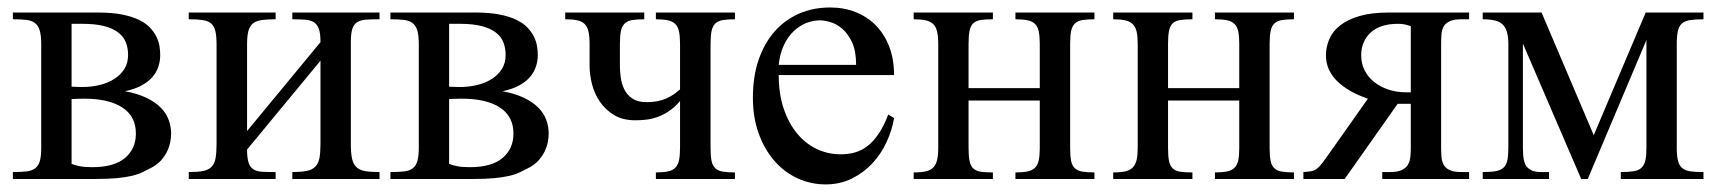

<svg xmlns="http://www.w3.org/2000/svg" viewBox="-20 -481 4620 516"><path d="M324.2 -333Q324.2 -352.1 318.1 -367.4Q312 -382.8 297.6 -393.8Q283.2 -404.8 259.8 -410.9Q236.3 -417 201.2 -417H172.4V-248L200.2 -247.1Q225.6 -247.1 248.3 -252.7Q271 -258.3 287.8 -269.3Q304.7 -280.3 314.5 -296.1Q324.2 -312 324.2 -333ZM345.2 -122.1Q345.2 -168 309.1 -191.9Q272.9 -215.8 206.1 -215.8Q200.2 -215.8 194.3 -215.6Q188.5 -215.3 183.6 -215.3Q178.2 -214.8 172.4 -214.8V-40.5Q182.1 -36.6 194.8 -34.2Q207.5 -31.7 228 -31.7Q286.6 -31.7 315.9 -56.4Q345.2 -81.1 345.2 -122.1ZM439.9 -122.1Q439.9 -110.4 437.3 -97.7Q434.6 -85 428.5 -72.8Q422.4 -60.5 412.8 -50Q403.3 -39.6 389.6 -31.7Q376 -24.4 363.3 -18.3Q350.6 -12.2 333.7 -8.3Q316.9 -4.4 293.7 -2.2Q270.5 0 236.8 0H14.6V-18.6Q36.6 -18.6 51.3 -20.3Q65.9 -22 74.7 -28.8Q83.5 -35.6 87.2 -48.6Q90.8 -61.5 90.8 -84.5V-361.8Q90.8 -385.3 86.9 -398.7Q83 -412.1 74.2 -418.9Q65.4 -425.8 50.8 -427.5Q36.1 -429.2 14.6 -429.2V-447.3H244.1Q281.2 -447.3 308.3 -441.9Q335.4 -436.5 353.8 -427.5Q372.1 -418.5 383.3 -406.5Q394.5 -394.5 400.6 -381.8Q406.7 -369.1 408.7 -356.4Q410.6 -343.8 410.6 -333Q410.6 -316.4 405.3 -301Q399.9 -285.6 388.7 -272.9Q377.4 -260.3 359.4 -250.7Q341.3 -241.2 315.9 -235.8Q350.1 -229.5 373.8 -218Q397.5 -206.5 412.1 -191.7Q426.8 -176.8 433.3 -158.9Q439.9 -141.1 439.9 -122.1Z M765.6 0V-18.6Q789.1 -18.6 803.7 -21.5Q818.4 -24.4 826.9 -32.7Q835.4 -41 838.4 -55.7Q841.3 -70.3 841.3 -93.8V-317.9L644 -79.1Q644 -56.2 648.2 -43.7Q652.3 -31.2 661.6 -25.6Q670.9 -20 685.5 -19.3Q700.2 -18.6 720.7 -18.6V0H487.3V-18.6Q511.2 -18.6 525.9 -21.5Q540.5 -24.4 548.6 -32.7Q556.6 -41 559.3 -55.7Q562 -70.3 562 -93.8V-361.8Q562 -384.8 558.6 -398.2Q555.2 -411.6 546.6 -418.5Q538.1 -425.3 523.7 -427.2Q509.3 -429.2 487.3 -429.2V-447.3H720.7V-429.2Q698.7 -429.2 684.1 -427.2Q669.4 -425.3 660.4 -418.5Q651.4 -411.6 647.7 -398.2Q644 -384.8 644 -361.8V-128.9L841.3 -367.7Q841.3 -390.1 837.2 -402.6Q833 -415 824 -420.9Q814.9 -426.8 800.5 -428Q786.1 -429.2 765.6 -429.2V-447.3H1000V-429.2Q978.5 -429.2 963.9 -428.2Q949.2 -427.2 939.9 -421.4Q930.7 -415.5 926.8 -403.1Q922.9 -390.6 922.9 -367.7V-93.8Q922.9 -69.8 926 -54.9Q929.2 -40 937.7 -32Q946.3 -23.9 961.2 -21.2Q976.1 -18.6 1000 -18.6V0Z M1338.9 -333Q1338.9 -352.1 1332.8 -367.4Q1326.7 -382.8 1312.3 -393.8Q1297.9 -404.8 1274.4 -410.9Q1251 -417 1215.8 -417H1187V-248L1214.8 -247.1Q1240.2 -247.1 1262.9 -252.7Q1285.6 -258.3 1302.5 -269.3Q1319.3 -280.3 1329.1 -296.1Q1338.9 -312 1338.9 -333ZM1359.9 -122.1Q1359.9 -168 1323.7 -191.9Q1287.6 -215.8 1220.7 -215.8Q1214.8 -215.8 1209 -215.6Q1203.1 -215.3 1198.2 -215.3Q1192.9 -214.8 1187 -214.8V-40.5Q1196.8 -36.6 1209.5 -34.2Q1222.2 -31.7 1242.7 -31.7Q1301.3 -31.7 1330.6 -56.4Q1359.9 -81.1 1359.9 -122.1ZM1454.6 -122.1Q1454.6 -110.4 1451.9 -97.7Q1449.2 -85 1443.1 -72.8Q1437 -60.5 1427.5 -50Q1418 -39.6 1404.3 -31.7Q1390.6 -24.4 1377.9 -18.3Q1365.2 -12.2 1348.4 -8.3Q1331.5 -4.4 1308.3 -2.2Q1285.2 0 1251.5 0H1029.3V-18.6Q1051.3 -18.6 1065.9 -20.3Q1080.6 -22 1089.4 -28.8Q1098.1 -35.6 1101.8 -48.6Q1105.5 -61.5 1105.5 -84.5V-361.8Q1105.5 -385.3 1101.6 -398.7Q1097.7 -412.1 1088.9 -418.9Q1080.1 -425.8 1065.4 -427.5Q1050.8 -429.2 1029.3 -429.2V-447.3H1258.8Q1295.9 -447.3 1323 -441.9Q1350.1 -436.5 1368.4 -427.5Q1386.7 -418.5 1397.9 -406.5Q1409.2 -394.5 1415.3 -381.8Q1421.4 -369.1 1423.3 -356.4Q1425.3 -343.8 1425.3 -333Q1425.3 -316.4 1419.9 -301Q1414.6 -285.6 1403.3 -272.9Q1392.1 -260.3 1374 -250.7Q1356 -241.2 1330.6 -235.8Q1364.7 -229.5 1388.4 -218Q1412.1 -206.5 1426.8 -191.7Q1441.4 -176.8 1448 -158.9Q1454.6 -141.1 1454.6 -122.1Z M1742.7 0V-17.6Q1762.2 -17.6 1774.9 -20.3Q1787.6 -22.9 1794.9 -30.3Q1802.2 -37.6 1804.9 -50.5Q1807.6 -63.5 1807.6 -83.5V-209.5Q1793 -192.4 1777.6 -182.1Q1762.2 -171.9 1746.8 -166.5Q1731.4 -161.1 1716.6 -159.4Q1701.7 -157.7 1687.5 -157.7Q1653.3 -157.7 1629.9 -172.1Q1606.4 -186.5 1591.8 -208.3Q1577.1 -230 1570.8 -255.6Q1564.5 -281.2 1564.5 -303.2V-362.8Q1564.5 -383.3 1561.5 -396.2Q1558.6 -409.2 1551.3 -416.5Q1543.9 -423.8 1531.2 -426.5Q1518.6 -429.2 1499 -429.2V-447.3H1711.4V-429.2Q1691.4 -429.2 1678.7 -427Q1666 -424.8 1658.7 -417.7Q1651.4 -410.6 1648.7 -397.5Q1646 -384.3 1646 -362.8V-303.2Q1646 -288.6 1648.4 -271.5Q1650.9 -254.4 1658.2 -240Q1665.5 -225.6 1679.7 -216.1Q1693.8 -206.5 1717.3 -206.5Q1726.6 -206.5 1736.8 -207.5Q1747.1 -208.5 1758.5 -211.9Q1770 -215.3 1782.2 -222.2Q1794.4 -229 1807.6 -240.7V-362.8Q1807.6 -383.3 1804.9 -396.2Q1802.2 -409.2 1794.9 -416.5Q1787.6 -423.8 1774.9 -426.5Q1762.2 -429.2 1742.7 -429.2V-447.3H1955.1V-429.2Q1935.1 -429.2 1922.4 -427Q1909.7 -424.8 1902.3 -417.7Q1895 -410.6 1892.3 -397.5Q1889.6 -384.3 1889.6 -362.8V-83.5Q1889.6 -62 1892.3 -48.8Q1895 -35.6 1902.3 -28.8Q1909.7 -22 1922.4 -19.8Q1935.1 -17.6 1955.1 -17.6V0Z M2280.8 -306.6Q2280.8 -343.8 2270 -366.9Q2259.3 -390.1 2244.1 -403.3Q2229 -416.5 2212.4 -421.4Q2195.8 -426.3 2183.6 -426.3Q2164.1 -426.3 2145.3 -418.5Q2126.5 -410.6 2111.3 -395.5Q2096.2 -380.4 2085.9 -357.9Q2075.7 -335.4 2072.8 -306.6ZM2382.8 -163.6Q2377.4 -130.9 2362.5 -98.9Q2347.7 -66.9 2324.2 -41.7Q2300.8 -16.6 2269 -1Q2237.3 14.6 2198.7 14.6Q2159.2 14.6 2123.5 -1.7Q2087.9 -18.1 2061.3 -48.6Q2034.7 -79.1 2019 -122.1Q2003.4 -165 2003.4 -218.8Q2003.4 -275.4 2018.8 -320.3Q2034.2 -365.2 2061.8 -396.5Q2089.4 -427.7 2127.4 -444.3Q2165.5 -460.9 2210.9 -460.9Q2248 -460.9 2279.5 -448.5Q2311 -436 2334 -412.6Q2356.9 -389.2 2369.9 -355.5Q2382.8 -321.8 2382.8 -279.3H2072.8Q2072.8 -229.5 2085.9 -189.9Q2099.1 -150.4 2121.6 -123Q2144 -95.7 2173.6 -81.3Q2203.1 -66.9 2235.8 -66.4Q2257.8 -65.9 2276.6 -71Q2295.4 -76.2 2311.5 -88.6Q2327.6 -101.1 2341.6 -121.8Q2355.5 -142.6 2367.2 -173.3Z M2709 0V-17.6Q2729 -17.6 2741.7 -20.3Q2754.4 -22.9 2761.7 -30.3Q2769 -37.6 2771.7 -50.5Q2774.4 -63.5 2774.4 -83.5V-210.9H2583V-83.5Q2583 -61 2585.7 -48.1Q2588.4 -35.2 2595.7 -28.3Q2603 -21.5 2615.7 -19.5Q2628.4 -17.6 2648.4 -17.6V0H2435.5V-17.6Q2455.6 -17.6 2468.3 -20.5Q2481 -23.4 2488.3 -31Q2495.6 -38.6 2498.5 -51.3Q2501.5 -64 2501.5 -83.5V-362.8Q2501.5 -382.8 2498.5 -395.8Q2495.6 -408.7 2488.3 -416Q2481 -423.3 2468.3 -426.3Q2455.6 -429.2 2435.5 -429.2V-447.3H2648.4V-429.2Q2628.4 -429.2 2615.7 -427.2Q2603 -425.3 2595.7 -418.5Q2588.4 -411.6 2585.7 -398.4Q2583 -385.3 2583 -362.8V-244.1H2774.4V-362.8Q2774.4 -383.3 2771.7 -396.2Q2769 -409.2 2761.7 -416.5Q2754.4 -423.8 2741.7 -426.5Q2729 -429.2 2709 -429.2V-447.3H2921.4V-429.2Q2901.4 -429.2 2888.7 -427Q2876 -424.8 2868.7 -417.7Q2861.3 -410.6 2858.6 -397.5Q2856 -384.3 2856 -362.8V-83.5Q2856 -62 2858.6 -48.8Q2861.3 -35.6 2868.7 -28.8Q2876 -22 2888.7 -19.8Q2901.4 -17.6 2921.4 -17.6V0Z M3245.1 0V-17.6Q3265.1 -17.6 3277.8 -20.3Q3290.5 -22.9 3297.9 -30.3Q3305.2 -37.6 3307.9 -50.5Q3310.5 -63.5 3310.5 -83.5V-210.9H3119.1V-83.5Q3119.1 -61 3121.8 -48.1Q3124.5 -35.2 3131.8 -28.3Q3139.2 -21.5 3151.9 -19.5Q3164.6 -17.6 3184.6 -17.6V0H2971.7V-17.6Q2991.7 -17.6 3004.4 -20.5Q3017.1 -23.4 3024.4 -31Q3031.7 -38.6 3034.7 -51.3Q3037.6 -64 3037.6 -83.5V-362.8Q3037.6 -382.8 3034.7 -395.8Q3031.7 -408.7 3024.4 -416Q3017.1 -423.3 3004.4 -426.3Q2991.7 -429.2 2971.7 -429.2V-447.3H3184.6V-429.2Q3164.6 -429.2 3151.9 -427.2Q3139.2 -425.3 3131.8 -418.5Q3124.5 -411.6 3121.8 -398.4Q3119.1 -385.3 3119.1 -362.8V-244.1H3310.5V-362.8Q3310.5 -383.3 3307.9 -396.2Q3305.2 -409.2 3297.9 -416.5Q3290.5 -423.8 3277.8 -426.5Q3265.1 -429.2 3245.1 -429.2V-447.3H3457.5V-429.2Q3437.5 -429.2 3424.8 -427Q3412.1 -424.8 3404.8 -417.7Q3397.5 -410.6 3394.8 -397.5Q3392.1 -384.3 3392.1 -362.8V-83.5Q3392.1 -62 3394.8 -48.8Q3397.5 -35.6 3404.8 -28.8Q3412.1 -22 3424.8 -19.8Q3437.5 -17.6 3457.5 -17.6V0Z M3771.5 -410.6Q3761.7 -414.1 3754.4 -415.5Q3747.1 -417 3737.3 -417Q3689.5 -417 3663.8 -393.6Q3638.2 -370.1 3638.2 -332Q3638.2 -310.5 3647.2 -292.5Q3656.2 -274.4 3672.4 -261.2Q3688.5 -248 3710.7 -240.5Q3732.9 -232.9 3759.3 -232.9H3771.5ZM3694.8 0V-18.6H3715.8Q3735.4 -18.6 3746.6 -23.7Q3757.8 -28.8 3763.4 -37.8Q3769 -46.9 3770.3 -58.8Q3771.5 -70.8 3771.5 -84.5V-202.1H3736.3L3593.8 0H3482.9V-18.6Q3496.6 -19.5 3504.6 -21Q3512.7 -22.5 3519.8 -28.1Q3526.9 -33.7 3535.6 -45.4Q3544.4 -57.1 3559.1 -78.1L3656.2 -215.8Q3603 -233.9 3573.2 -263.4Q3543.5 -293 3543.5 -332Q3543.5 -355 3552.5 -376Q3561.5 -397 3581.8 -412.8Q3602.1 -428.7 3634 -438Q3666 -447.3 3711.9 -447.3H3928.2V-429.2H3908.2Q3887.7 -429.2 3876.5 -424.1Q3865.2 -418.9 3860.1 -410.2Q3855 -401.4 3854 -389.2Q3853 -377 3853 -362.8V-84.5Q3853 -70.8 3854 -58.8Q3855 -46.9 3860.1 -37.8Q3865.2 -28.8 3876.5 -23.7Q3887.7 -18.6 3908.2 -18.6H3928.2V0Z M4335.9 0V-18.6Q4356.9 -18.6 4370.4 -20.8Q4383.8 -22.9 4391.4 -30Q4398.9 -37.1 4401.9 -49.8Q4404.8 -62.5 4404.8 -83.5V-373.5L4247.1 0H4229.5L4072.8 -363.8V-83.5Q4072.8 -42 4084.5 -31.7Q4090.8 -24.9 4099.4 -21.7Q4107.9 -18.6 4124.5 -18.6H4143.1V0H3964.8V-18.6Q3986.3 -18.6 3999.8 -21Q4013.2 -23.4 4020.8 -30.5Q4028.3 -37.6 4031 -50.3Q4033.7 -63 4033.7 -83.5V-362.8Q4033.7 -381.8 4030 -394.8Q4026.4 -407.7 4018.3 -415.3Q4010.3 -422.9 3997.1 -426Q3983.9 -429.2 3964.8 -429.2V-447.3H4123L4263.2 -117.7L4402.8 -447.3H4558.1V-429.2Q4536.1 -429.2 4522 -427Q4507.8 -424.8 4500 -417.7Q4492.2 -410.6 4489.3 -397.5Q4486.3 -384.3 4486.3 -362.8V-83.5Q4486.3 -61.5 4489.7 -48.6Q4493.2 -35.6 4501.2 -29.1Q4509.3 -22.5 4523.2 -20.5Q4537.1 -18.6 4558.1 -18.6V0Z"/></svg>

Font: Doulos SIL Cyr
Style: Regular
Weight: 400
Designer: Walt Agee, Victor Gaultney, Peter Martin, Debbi Hosken, Becca Hirsbrunner
Foundry: SIL International
Version: Version 5.000